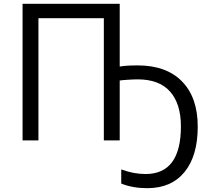

<svg xmlns="http://www.w3.org/2000/svg" viewBox="-20 -734 1107 1004"><path d="M606 0H523V-639H181V0H98V-714H606V-386Q639 -392 700 -392Q850 -392 932 -308Q1014 -224 1014 -72Q1014 81 945 165.5Q876 250 750 250Q674 250 614 226V152Q679 176 741 176Q926 176 926 -73Q926 -191 869.5 -255Q813 -319 700 -319Q680 -319 649 -317Q618 -315 606 -313Z"/></svg>

Font: Stephens Clock
Style: Regular
Weight: 400
Designer: Peter Wiegel (catfonts.de) with slight modifications by DT1.org
Version: Version 0.9.1